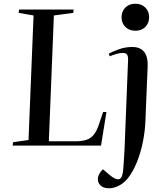

<svg xmlns="http://www.w3.org/2000/svg" viewBox="-20 -781 892 1030"><path d="M50 -18 133 -30 160 -698 80 -712 82 -730H375L373 -712L269 -698L242 -23H383Q418 -23 442.5 -30.5Q467 -38 484 -59.5Q501 -81 514 -123L533 -180H551L522 0H48ZM632 -688Q632 -720 652.5 -740.5Q673 -761 706 -761Q739 -761 759.5 -740.5Q780 -720 780 -689Q780 -657 759.5 -636.5Q739 -616 707 -616Q673 -616 652.5 -636.5Q632 -657 632 -688ZM760 -130Q758 -78 746.5 -20Q735 38 714 90Q693 142 663 179Q641 204 615 216.5Q589 229 565 229Q536 229 520.5 215Q505 201 505 181Q505 153 532 127L571 160Q602 185 619.5 180Q637 175 641 130Q643 105 644.5 81Q646 57 648 22L667 -458Q668 -479 661.5 -488Q655 -497 639 -497Q623 -497 604 -491.5Q585 -486 569 -479L563 -493Q583 -504 617.5 -516.5Q652 -529 689 -529Q777 -529 772 -422Z"/></svg>

Font: Literata 72pt Medium
Style: Italic
Weight: 500
Italic angle: -2°
Designer: Latin by Veronika Burian and Jose Scaglione. Greek by Irene Vlachou. Cyrillic by Vera Evstafieva
Foundry: TypeTogether
Version: Version 3.002